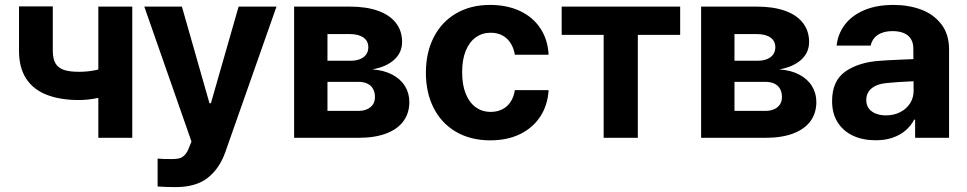

<svg xmlns="http://www.w3.org/2000/svg" viewBox="-20 -557 3909 776"><path d="M514.6 0H377.4V-530.3H514.6ZM299.6 -152.7Q223.1 -152.7 168.8 -173.9Q114.6 -195 85.7 -239.3Q56.9 -283.5 56.9 -350.8V-531.1H193.4V-350.8Q193.4 -319.5 204.1 -301.1Q214.8 -282.8 237.4 -274.8Q259.9 -266.8 299.6 -266.8Q335.3 -266.8 369.7 -274.2Q404.1 -281.6 447.7 -296.6V-182.9Q420.4 -170.3 378.3 -161.5Q336.2 -152.7 299.6 -152.7Z M617 196.7V83.9L641.4 85.5Q656.4 85.9 675.7 85.9Q693.3 85.9 705 82.9Q716.6 79.9 726.9 69.2Q737.2 58.5 744.9 37.3L753.9 15L563.2 -530.3H715.2L826.6 -139.8H832.4L944.4 -530.3H1097.5L890.6 57.9Q866.6 125.5 818.7 162.4Q770.8 199.2 690.4 199.2Q647.8 199.2 617 196.7Z M1168.7 -530.3H1393.8Q1459.7 -530.3 1506.9 -513.7Q1554.2 -497.2 1579.6 -465Q1605.1 -432.7 1605.1 -387.4Q1605.1 -344.9 1573.6 -315.9Q1542.1 -286.9 1484.8 -276.5Q1531.4 -273.3 1565.1 -255.6Q1598.7 -237.9 1616.6 -209.2Q1634.4 -180.4 1634.4 -144.8Q1634.4 -99.9 1610.6 -67.4Q1586.9 -34.9 1540.7 -17.4Q1494.5 0 1428.6 0H1168.7ZM1495.4 -164.3Q1495.4 -183.9 1487.6 -197.9Q1479.9 -211.8 1464.8 -219Q1449.8 -226.2 1428.6 -226.2H1303.5V-108.8H1428.6Q1449.4 -108.8 1464.4 -115.9Q1479.4 -122.9 1487.4 -135.2Q1495.4 -147.4 1495.4 -164.3ZM1468.6 -366.2Q1468.6 -391.6 1448.7 -405.4Q1428.8 -419.3 1393.8 -419.3H1303.5V-311.5H1397.1Q1419.4 -311.5 1435.6 -318.3Q1451.9 -325.1 1460.2 -337.2Q1468.6 -349.4 1468.6 -366.2Z M1701.3 -263.2Q1701.3 -344.4 1733 -406.4Q1764.6 -468.3 1823.2 -502.7Q1881.9 -537.1 1960.9 -537.1Q2029.1 -537.1 2081.7 -512.5Q2134.3 -487.8 2164.3 -442Q2194.3 -396.2 2197.3 -335.8H2060.8Q2056.6 -362.3 2043.8 -382.5Q2031.1 -402.7 2010.7 -413.7Q1990.4 -424.7 1963.4 -424.7Q1928.7 -424.7 1902.7 -405.9Q1876.7 -387 1862.2 -351.4Q1847.8 -315.8 1847.8 -265.6Q1847.8 -215 1862 -179Q1876.3 -143 1902.3 -123.9Q1928.3 -104.8 1963.4 -104.8Q1989.1 -104.8 2009.7 -115Q2030.4 -125.2 2043.5 -145.1Q2056.7 -165 2060.8 -192.7H2197.3Q2193.7 -132.7 2164.2 -86.8Q2134.6 -40.9 2082.8 -15.4Q2031 10.2 1961.7 10.2Q1881.9 10.2 1822.8 -24.4Q1763.8 -59 1732.5 -121Q1701.3 -183 1701.3 -263.2Z M2250.1 -530.3H2729V-416.1H2557.9V0H2419.8V-416.1H2250.1Z M2813.7 -530.3H3038.8Q3104.7 -530.3 3152 -513.7Q3199.2 -497.2 3224.6 -465Q3250.1 -432.7 3250.1 -387.4Q3250.1 -344.9 3218.6 -315.9Q3187.1 -286.9 3129.8 -276.5Q3176.4 -273.3 3210.1 -255.6Q3243.7 -237.9 3261.6 -209.2Q3279.4 -180.4 3279.4 -144.8Q3279.4 -99.9 3255.7 -67.4Q3231.9 -34.9 3185.7 -17.4Q3139.5 0 3073.7 0H2813.7ZM3140.4 -164.3Q3140.4 -183.9 3132.7 -197.9Q3124.9 -211.8 3109.8 -219Q3094.8 -226.2 3073.7 -226.2H2948.5V-108.8H3073.7Q3094.4 -108.8 3109.4 -115.9Q3124.5 -122.9 3132.4 -135.2Q3140.4 -147.4 3140.4 -164.3ZM3113.6 -366.2Q3113.6 -391.6 3093.7 -405.4Q3073.8 -419.3 3038.8 -419.3H2948.5V-311.5H3042.1Q3064.4 -311.5 3080.6 -318.3Q3096.9 -325.1 3105.2 -337.2Q3113.6 -349.4 3113.6 -366.2Z M3610.4 -225.3 3563.6 -221.4Q3525 -218 3503.1 -200.2Q3481.2 -182.4 3481.2 -152.6Q3481.2 -133 3491.2 -119.1Q3501.2 -105.2 3519.4 -98Q3537.6 -90.7 3560.4 -90.7Q3593.1 -90.7 3618.5 -103.8Q3644 -116.9 3658.3 -139.5Q3672.5 -162.1 3672.5 -189.6L3671.4 -360.7Q3671.4 -383.3 3661.8 -399.2Q3652.2 -415.1 3633.1 -423.2Q3614 -431.3 3587.2 -431.3Q3551 -431.3 3528 -415.9Q3504.9 -400.5 3499 -372.7H3361.4Q3366.2 -419.5 3394.3 -456.9Q3422.4 -494.3 3472.4 -515.7Q3522.5 -537.1 3590.6 -537.1Q3652.5 -537.1 3703.1 -518.2Q3753.7 -499.3 3784.7 -458.9Q3815.8 -418.5 3815.8 -357.3V0H3678.6V-73.4H3674.7Q3661.6 -48.4 3640.2 -30Q3618.8 -11.5 3588.6 -0.8Q3558.4 9.9 3519.3 9.9Q3467.9 9.9 3428.3 -8.2Q3388.7 -26.4 3365.8 -62.1Q3343 -97.8 3343 -148.2Q3343 -231.2 3397.7 -268.7Q3452.4 -306.3 3540 -311.6Q3554.8 -313.1 3630.5 -316.4L3678.4 -318.3L3679.4 -229Q3659.5 -228.4 3610.4 -225.3Z"/></svg>

Font: Pretendard GOV Variable
Style: Regular
Weight: 400
Designer: Base glyphs from Inter by Rasmus Andersson; Hangul glyphs from Noto Sans CJK(Source Han Sans) by Jang Soo-young and Kang
Foundry: Kil Hyung-jin
Version: Version 1.307;Glyphs 3.2 (3192)